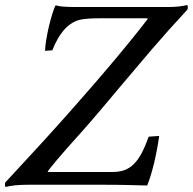

<svg xmlns="http://www.w3.org/2000/svg" viewBox="-69 -738 771 767"><path d="M44 0Q-14 0 -47 9Q-51 2 -48 -9Q104 -172 212 -294Q320 -416 388.5 -498Q457 -580 489 -621Q521 -662 521 -662Q522 -665 515 -665H331Q283 -665 255 -660Q183 -646 140 -537L111 -535Q112 -569 126 -631Q141 -693 153 -717Q171 -710 231 -710H604Q647 -710 679 -718Q683 -711 680 -700Q602 -616 539 -542.5Q476 -469 424.5 -407.5Q373 -346 331.5 -297Q290 -248 257 -211Q190 -137 157 -97.5Q124 -58 122 -53Q120 -51 123 -51H382Q408 -51 428.5 -58.5Q449 -66 466 -83Q483 -100 497 -126.5Q511 -153 525 -192L567 -195Q559 -139 546 -84Q532 -28 519 3Q481 2 439 1Q397 0 332 0Z"/></svg>

Font: Lusitana
Style: Italic
Weight: 400
Italic angle: -12°
Designer: Ana Paula Megda
Foundry: Ana Paula Megda
Version: Version 1.000; ttfautohint (v1.1) -l 8 -r 50 -G 200 -x 14 -D